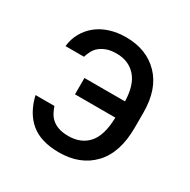

<svg xmlns="http://www.w3.org/2000/svg" viewBox="-129 -657 773 783"><g transform="rotate(30 257.5 -265.0)"><path d="M245 7Q160 7 112 -32.5Q64 -72 46 -148H135Q140 -133 147.5 -119Q155 -105 167.5 -94Q180 -83 199 -76.5Q218 -70 245 -70Q304 -70 338 -108Q372 -146 374 -231H184V-308H375Q373 -385 339 -422.5Q305 -460 249 -460Q222 -460 203.5 -453.5Q185 -447 172 -436.5Q159 -426 151.5 -412Q144 -398 139 -382H52Q56 -417 72 -445.5Q88 -474 113.5 -494.5Q139 -515 173.5 -526Q208 -537 249 -537Q346 -537 404.5 -476.5Q463 -416 463 -306V-235Q463 -117 404 -55Q345 7 245 7Z"/></g></svg>

Font: Golos UI
Style: Regular
Weight: 400
Designer: A.Korolkova, Vitaly Kuzmin
Foundry: ParaType Ltd
Version: Version 2.000